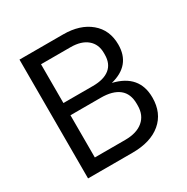

<svg xmlns="http://www.w3.org/2000/svg" viewBox="-156 -816 929 952"><g transform="rotate(-30 308.5 -340.0)"><path d="M80.1 0V-680.2H330.1Q426.3 -680.2 484.1 -631.8Q542 -583.5 542 -500Q542 -381.8 418.9 -351.1Q557.1 -318.4 557.1 -188Q557.1 -99.6 498 -49.8Q439 0 335 0ZM161.1 -73.2H335Q400.9 -73.2 437.5 -104Q474.1 -134.8 474.1 -189.9V-200.2Q474.1 -257.8 438.2 -286.4Q402.3 -314.9 335 -314.9H161.1ZM161.1 -384.8H330.1Q392.6 -384.8 425.8 -411.4Q459 -438 459 -490.2V-500Q459 -549.8 425 -578.4Q391.1 -606.9 330.1 -606.9H161.1Z"/></g></svg>

Font: TASA Orbiter Text
Style: Regular
Weight: 400
Designer: Weizhong Zhang
Version: Version 1.000;Glyphs 3.1.2 (3151)